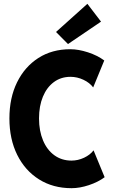

<svg xmlns="http://www.w3.org/2000/svg" viewBox="-20 -988 602 1016"><path d="M358.9 7.8Q260.7 7.8 186.5 -38.8Q112.3 -85.4 71 -168.7Q29.8 -252 29.8 -361.3Q29.8 -470.2 70.3 -552.5Q110.8 -634.8 183.1 -681.2Q255.4 -727.5 352.1 -727.5Q395 -727.5 445.3 -711.2Q495.6 -694.8 531.7 -668L473.1 -525.4Q454.6 -550.3 421.4 -565.9Q388.2 -581.5 353 -581.5Q302.7 -581.5 265.1 -553.7Q227.5 -525.9 207 -476.3Q186.5 -426.8 186.5 -361.3Q186.5 -295.4 207.8 -244.9Q229 -194.3 267.8 -166.3Q306.6 -138.2 358.4 -138.2Q392.6 -138.2 424.8 -153.3Q457 -168.5 475.1 -192.4L533.7 -50.3Q499 -24.4 450.4 -8.3Q401.9 7.8 358.9 7.8ZM339.8 -754.9 276.4 -818.8 442.4 -967.8 514.6 -873.5Z"/></svg>

Font: Reddit Mono ExtraBold
Style: Regular
Weight: 800
Monospace: yes
Designer: Stephen Hutchings
Foundry: Reddit
Version: Version 1.014